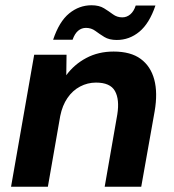

<svg xmlns="http://www.w3.org/2000/svg" viewBox="-20 -710 661 730"><path d="M22 0 110 -502H233L232 -424Q262 -465 308 -489.5Q354 -514 412 -514Q477 -514 515 -486Q553 -458 566.5 -407.5Q580 -357 568 -287L517 0H378L426 -275Q435 -332 417 -364Q399 -396 345 -396Q313 -396 284.5 -381Q256 -366 236.5 -337.5Q217 -309 209 -269L162 0ZM182 -559Q205 -628 243 -659Q281 -690 328 -690Q357 -690 375.5 -678.5Q394 -667 409.5 -655.5Q425 -644 445 -644Q462 -644 475.5 -655.5Q489 -667 496 -689H571Q548 -621 510 -589.5Q472 -558 424 -558Q395 -558 376.5 -569.5Q358 -581 342.5 -592.5Q327 -604 307 -604Q290 -604 277 -593Q264 -582 256 -559Z"/></svg>

Font: DM Sans 16pt ExtraBold
Style: Italic
Weight: 800
Italic angle: -10°
Version: Version 4.004;gftools[0.9.30]